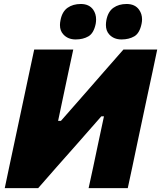

<svg xmlns="http://www.w3.org/2000/svg" viewBox="-20 -968 829 988"><path d="M4.5 0Q16.5 -57 27.5 -109.5Q38.5 -162 53.5 -231.5L105 -473.5Q120 -543.5 131.5 -598.5Q143 -653.5 156 -713H357Q344.5 -656 333 -601.5Q321.5 -546.5 306.5 -476.5L279 -346H293.5L415.5 -485Q463.5 -540 512 -595.5Q560.5 -651 615 -713H789Q776.5 -654 765 -599Q753 -544 738 -473.5L686.5 -231Q672 -162 661 -109.5Q649.5 -57 637.5 0H436Q448.5 -56.5 459.8 -109.5Q471 -162.5 485 -229L515 -369.5H501.5L375.5 -226Q318.5 -161.5 270.2 -107Q222 -52.5 176.5 0ZM605.5 -765Q565 -765 541.5 -791.5Q525 -810 525 -839.5Q525 -851.5 527.5 -865Q536 -908.5 563.8 -928Q591.5 -947.5 631.5 -947.5Q675 -947.5 696 -917.5Q711 -896 711 -868.5Q711 -857.5 708.5 -845.5Q698.5 -797 671 -781Q643.5 -765 605.5 -765ZM369.5 -765Q329 -765 305.5 -791.5Q288.5 -810 288.5 -839Q288.5 -851 291.5 -865Q300 -908.5 327.8 -928Q355.5 -947.5 396 -947.5Q439 -947.5 460 -917.5Q474.5 -896 474.5 -868Q474.5 -857.5 472.5 -845.5Q462.5 -797 435 -781Q407.5 -765 369.5 -765Z"/></svg>

Font: Heraclito ExtraBold
Style: Italic
Weight: 800
Italic angle: -12°
Designer: Kostas Bartsokas (font) & Cristiano Sobral (main changes)
Foundry: Kostas Bartsokas (font) & Cristiano Sobral (main changes)
Version: Version 1.00;July 8, 2020;FontCreator 13.0.0.2655 64-bit